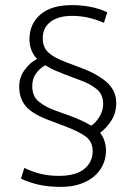

<svg xmlns="http://www.w3.org/2000/svg" viewBox="-20 -658 529 750"><path d="M75 -2Q106 13 138.5 21Q171 29 210 29Q276 29 309 2Q342 -25 342 -67Q342 -103 317 -123Q292 -143 231 -166L170 -189Q106 -213 80.5 -243.5Q55 -274 55 -320Q55 -355 75.5 -384Q96 -413 125 -428Q112 -440 103.5 -460.5Q95 -481 95 -504Q95 -564 137.5 -601Q180 -638 261 -638Q297 -638 332 -631.5Q367 -625 399 -610L386 -569Q350 -584 320.5 -590Q291 -596 262 -596Q208 -596 177.5 -573Q147 -550 147 -508Q147 -473 169.5 -452.5Q192 -432 238 -415L299 -392Q365 -367 399.5 -334.5Q434 -302 434 -256Q434 -217 415.5 -188Q397 -159 371 -139Q382 -126 388 -107.5Q394 -89 394 -70Q394 -40 382 -14Q370 12 347.5 31Q325 50 292.5 61Q260 72 220 72Q169 72 131.5 63.5Q94 55 62 40ZM383 -251Q383 -290 357 -310.5Q331 -331 295 -344L234 -367Q213 -375 193.5 -383.5Q174 -392 157 -403Q136 -392 121 -371.5Q106 -351 106 -321Q106 -282 131 -261.5Q156 -241 194 -227L255 -205Q284 -194 302 -185.5Q320 -177 336 -167Q354 -178 368.5 -202Q383 -226 383 -251Z"/></svg>

Font: Ek Mukta ExtraLight
Style: Regular
Weight: 275
Designer: Girish Dalvi and Yashodeep Gholap
Foundry: Ek Type
Version: Version 2.538;PS 1.002;hotconv 16.6.51;makeotf.lib2.5.65220;